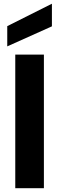

<svg xmlns="http://www.w3.org/2000/svg" viewBox="-20 -986 310 1006"><path d="M60 0V-700H210V0ZM18 -743V-849L251 -966H252V-848Z"/></svg>

Font: DM Sans 28pt Black
Style: Regular
Weight: 900
Version: Version 4.004;gftools[0.9.30]